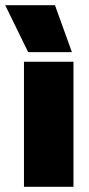

<svg xmlns="http://www.w3.org/2000/svg" viewBox="-56 -717 342 737"><path d="M-36 -697H155L220 -517H52ZM36 -480H226V0H36Z"/></svg>

Font: Readiness ExtraBold
Style: Regular
Weight: 800
Designer: Katatrad Team
Foundry: CadsonDemak
Version: Version 1.00;January 16, 2020;FontCreator 12.0.0.2550 64-bit